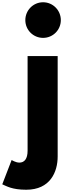

<svg xmlns="http://www.w3.org/2000/svg" viewBox="-154 -1266 620 1698"><path d="M227 -1246C140 -1246 70 -1175 70 -1088C70 -1001 140 -931 227 -931C314 -931 384 -1001 384 -1088C384 -1175 314 -1246 227 -1246ZM90 -770H356V118C356 255 290 412 78 412C-48 412 -96 380 -134 364L-51 149C-51 149 -16 172 17 172C62 172 90 139 90 67Z"/></svg>

Font: Poland Can Into
Style: BigWritings
Weight: 700
Foundry: Cannot Into Space Fonts
Version: Version 0.92